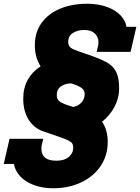

<svg xmlns="http://www.w3.org/2000/svg" viewBox="-50 -776 748 1025"><path d="M1 -35H181L172 2Q171 8 171 18Q171 82 251 82Q293 82 317 62Q341 42 341 11Q341 -10 325.5 -20Q310 -30 279 -41L183 -74Q132 -91 103 -137Q74 -183 74 -249Q74 -307 98.5 -350.5Q123 -394 167 -422Q136 -469 136 -535Q136 -605 173 -655Q210 -705 273 -730.5Q336 -756 415 -756Q476 -756 522.5 -738.5Q569 -721 595 -692.5Q621 -664 625 -633H678L647 -499H466L475 -537Q479 -573 458.5 -594.5Q438 -616 401 -616Q364 -616 339 -600Q314 -584 314 -552Q314 -531 328 -521Q342 -511 370 -502L390 -495Q422 -484 431 -481Q454 -472 460 -470Q508 -452 534 -434Q560 -416 573 -385.5Q586 -355 586 -304Q586 -253 562 -207Q538 -161 495 -126Q525 -83 525 -17Q525 54 487.5 110Q450 166 383.5 197.5Q317 229 235 229Q152 229 94 194Q36 159 24 99H-30ZM322 -211 341 -205Q370 -211 386 -230Q402 -249 402 -274Q402 -297 381 -309.5Q360 -322 329 -331Q297 -330 275 -314.5Q253 -299 253 -267Q253 -244 271 -232.5Q289 -221 322 -211Z"/></svg>

Font: Arvo
Style: Bold Italic
Weight: 700
Italic angle: -13°
Designer: Anton Koovit (Cyrillic Expansion: Cyreal)
Foundry: Anton Koovit, Yassin Baggar
Version: Version 3.000